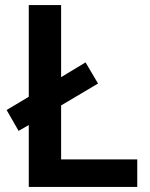

<svg xmlns="http://www.w3.org/2000/svg" viewBox="-20 -734 589 754"><path d="M93 0V-243L53 -220L6 -302L93 -354V-714H220V-431L316 -489L365 -406L220 -320V-108H519V0Z"/></svg>

Font: Noto Sans Medefaidrin SemiBold
Style: Regular
Weight: 600
Designer: Dalton Maag Ltd
Foundry: Dalton Maag Ltd
Version: Version 1.002; ttfautohint (v1.8.4.7-5d5b)